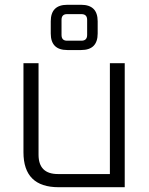

<svg xmlns="http://www.w3.org/2000/svg" viewBox="-20 -782 624 802"><path d="M78 -146V-518H141V-136Q141 -55 222 -55H439V-518H501V0H225Q78 0 78 -146ZM192 -642V-693Q192 -762 261 -762H319Q388 -762 388 -693V-642Q388 -573 319 -573H261Q192 -573 192 -642ZM237 -636Q237 -612 260 -612H320Q344 -612 344 -636V-699Q344 -723 320 -723H260Q237 -723 237 -699Z"/></svg>

Font: Oxanium Light
Style: Regular
Weight: 300
Designer: Severin Meyer
Version: Version 1.000